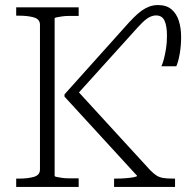

<svg xmlns="http://www.w3.org/2000/svg" viewBox="-20 -739 736 759"><path d="M44 0V-33H55Q91 -33 114.5 -40Q138 -47 138 -69V-641Q138 -663 114.5 -670Q91 -677 55 -677H44V-710H291V-676H282Q268 -676 252.5 -676Q237 -676 224.5 -674Q212 -672 204 -670.5Q196 -669 196 -666V-44Q196 -41 204 -39.5Q212 -38 224.5 -36Q237 -34 252.5 -34Q268 -34 282 -34H291V0ZM605 -719Q638 -719 658 -702Q678 -685 687 -656.5Q696 -628 696 -592Q696 -558 690.5 -526.5Q685 -495 677 -477H618Q624 -490 628.5 -508Q633 -526 636.5 -548Q640 -570 640 -598Q640 -636 630.5 -657Q621 -678 597 -678Q584 -678 570.5 -671Q557 -664 541.5 -648.5Q526 -633 503 -607L279 -359L278 -389L574 -66Q588 -52 599 -45Q610 -38 625 -35.5Q640 -33 662 -33H672V0H431V-33H440Q458 -33 477 -34.5Q496 -36 509 -38.5Q522 -41 522 -44L235 -357V-366L470 -628Q491 -652 508.5 -669.5Q526 -687 541 -697.5Q556 -708 571.5 -713.5Q587 -719 605 -719Z"/></svg>

Font: Roboto Serif 36pt ExtraLight
Style: Regular
Weight: 250
Designer: Greg Gazdowicz
Foundry: Commercial Type
Version: Version 1.008